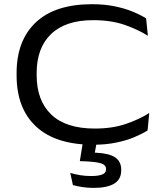

<svg xmlns="http://www.w3.org/2000/svg" viewBox="-20 -674 790 914"><path d="M424.5 15Q245 15 152 -71.5Q59 -158 59 -315.5V-325.5Q59 -481.5 150.8 -567.8Q242.5 -654 418 -654Q477.5 -654 526 -644Q574.5 -634 612 -618.5Q649.5 -603 675.5 -586.5L684 -503.5Q638 -533 573.8 -555.5Q509.5 -578 423 -578Q292 -578 223.2 -512Q154.5 -446 154.5 -326V-316Q154.5 -195.5 224 -128.8Q293.5 -62 431.5 -62Q514.5 -62 579 -84Q643.5 -106 690.5 -136L682.5 -53Q656.5 -36.5 618.8 -20.8Q581 -5 532.2 5Q483.5 15 424.5 15ZM442 -6 426.5 79.5 395 52Q406 52.5 416.5 52.5Q427 52.5 438 53Q500 56 528.5 75.5Q557 95 557 133.5V137Q557 180 523.5 200.2Q490 220.5 425.5 220.5Q398 220.5 371.8 216.5Q345.5 212.5 327 207L314.5 149Q336.5 156 361.8 160Q387 164 415 164Q447.5 164 466.2 156.8Q485 149.5 485 132.5V131Q485 112 462.8 104.2Q440.5 96.5 386 94Q376.5 93.5 370.8 93.5Q365 93.5 360 93L376 -6Z"/></svg>

Font: Anek Latin Expanded
Style: Regular
Weight: 400
Width: 7
Designer: Yesha Goshar
Foundry: Ek Type
Version: Version 1.003